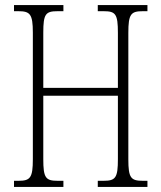

<svg xmlns="http://www.w3.org/2000/svg" viewBox="-20 -734 634 754"><path d="M35 0H229V-24H206C159 -24 150 -36 150 -109V-358H443V-109C443 -36 434 -24 387 -24H364V0H559V-24H541C494 -24 484 -35 484 -108V-605C484 -679 494 -690 541 -690H559V-714H364V-690H387C434 -690 443 -679 443 -605V-389H150V-606C150 -679 159 -690 206 -690H229V-714H35V-690H52C98 -690 109 -679 109 -606V-109C109 -36 99 -24 53 -24H35Z"/></svg>

Font: Noto Serif Lao ExtraCondensed ExtraLight
Style: Regular
Weight: 200
Width: 2
Designer: Monotype Design Team
Foundry: Monotype Imaging Inc.
Version: Version 2.003